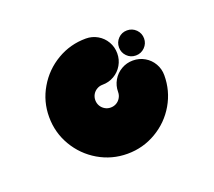

<svg xmlns="http://www.w3.org/2000/svg" viewBox="-62 -588 483 434"><g transform="rotate(-20 179.5 -370.5)"><path d="M273 -494.8Q285.6 -494.8 294.5 -486Q303.3 -477.1 303.3 -464.4Q303.3 -452.3 294.5 -443.4Q285.6 -434.5 273 -434.5Q260.4 -434.5 251.7 -443.3Q243 -452.2 243 -464.4Q243 -477.1 251.7 -486Q260.4 -494.8 273 -494.8ZM262.2 -426.3Q277.4 -426.3 290.2 -418.9Q303 -411.5 310.4 -398.7Q317.8 -386 317.8 -370.8Q317.8 -333.3 299.3 -301.5Q280.8 -269.7 248.9 -251Q217 -232.2 179.4 -232.2Q141.9 -232.2 110 -250.9Q78.2 -269.6 59.5 -301.4Q40.8 -333.2 40.8 -370.7Q40.7 -408.2 59.5 -440Q78.2 -471.9 110 -490.6Q141.8 -509.3 179.3 -509.3Q194.4 -509.3 207.2 -501.9Q220 -494.5 227.4 -481.7Q234.8 -468.9 234.8 -453.7Q234.8 -438.5 227.4 -425.8Q220 -413 207.2 -405.6Q194.5 -398.2 179.3 -398.2Q171.7 -398.2 165.5 -394.5Q159.2 -390.9 155.5 -384.6Q151.9 -378.3 151.9 -370.8Q151.9 -363.4 155.5 -357.1Q159.2 -350.8 165.5 -347.1Q171.7 -343.4 179.3 -343.4Q186.8 -343.4 193.1 -347Q199.4 -350.7 203 -357Q206.7 -363.2 206.7 -370.8Q206.7 -386 214.1 -398.7Q221.5 -411.5 234.3 -418.9Q247 -426.3 262.2 -426.3Z"/></g></svg>

Font: 26F Galaxy Sans
Style: Regular
Weight: 400
Designer: C₂₉H₂₅N₃O₅
Version: Version 1.100;FEAKit 1.0